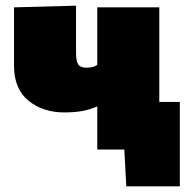

<svg xmlns="http://www.w3.org/2000/svg" viewBox="-20 -528 664 678"><path d="M323.5 0V-152Q293 -139.5 266.2 -135.2Q239.5 -131 207 -131Q131.5 -131 80.5 -172.5Q29.5 -214 29.5 -295.5V-502L248.5 -508V-341.5Q248.5 -312 256.2 -300.5Q264 -289 284.5 -289Q293.5 -289 304.5 -291Q315.5 -293 323.5 -299V-502H542.5V-168H615V130H426L419 0Z"/></svg>

Font: Commissioner Black
Style: Regular
Weight: 900
Designer: Kostas Bartsokas
Foundry: Kostas Bartsokas
Version: Version 1.000; ttfautohint (v1.8.3)